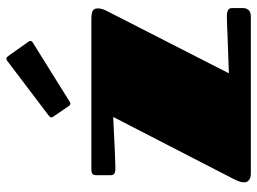

<svg xmlns="http://www.w3.org/2000/svg" viewBox="-122 -684 807 602"><g transform="rotate(-90 281.0 -383.5)"><path d="M32.2 -483.9Q32.2 -492.2 35.6 -496.1Q39.1 -500 50.3 -500H522Q540.5 -500 547.9 -495.6Q555.2 -491.2 555.2 -480Q555.2 -466.3 546.4 -450.2L351.6 -68.8Q397 -70.3 434.6 -71.8Q450.7 -72.3 466.6 -73Q482.4 -73.7 496.1 -74.2Q509.8 -74.7 519.5 -75Q529.3 -75.2 533.2 -75.2Q541.5 -75.2 548.8 -72Q556.2 -68.8 556.2 -59.1V-23.9Q556.2 -15.1 550.5 -7.6Q544.9 0 528.3 0H37.6Q23.4 0 16.6 -6.1Q9.8 -12.2 9.8 -20Q9.8 -29.8 13.4 -39.1Q17.1 -48.3 25.4 -64L214.8 -431.6Q176.8 -429.7 144 -428.2Q129.9 -427.2 115.7 -426.8Q101.6 -426.3 88.6 -425.8Q75.7 -425.3 65.4 -425Q55.2 -424.8 49.3 -424.8Q43.5 -424.8 37.8 -427.5Q32.2 -430.2 32.2 -439.9ZM263.7 -568.8Q261.7 -567.9 260.3 -566.9Q258.8 -565.9 257.3 -565.9Q252 -565.9 249 -570.8L216.3 -618.7Q213.4 -622.1 213.4 -625.5Q213.4 -628.9 217.8 -632.8L390.6 -763.7Q394 -766.6 397.5 -766.6Q400.9 -766.6 404.8 -762.2L449.7 -698.7Q453.1 -694.8 453.1 -691.4Q453.1 -687 448.7 -684.1Z"/></g></svg>

Font: Fascinate
Style: Regular
Weight: 900
Designer: Astigmatic (AOETI)
Foundry: Astigmatic (AOETI)
Version: Version 1.000